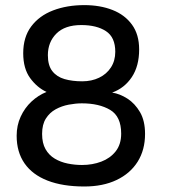

<svg xmlns="http://www.w3.org/2000/svg" viewBox="-20 -706 662 732"><path d="M301.5 5Q219 5 161.2 -17.5Q103.5 -40 73.5 -83.2Q43.5 -126.5 43.5 -188.5Q43.5 -228 58.8 -261.2Q74 -294.5 100 -318.8Q126 -343 157.5 -355.5Q121.5 -372 95 -408.2Q68.5 -444.5 68.5 -503Q68.5 -564.5 99 -605.2Q129.5 -646 182.2 -666.2Q235 -686.5 301.5 -686.5Q361.5 -686.5 408.8 -668Q456 -649.5 483.2 -612Q510.5 -574.5 510.5 -517.5Q510.5 -454 482.5 -412Q454.5 -370 407.5 -353Q437 -348.5 465.8 -330Q494.5 -311.5 513.8 -278.5Q533 -245.5 533 -195.5Q533 -134.5 504.8 -89.5Q476.5 -44.5 424.5 -19.8Q372.5 5 301.5 5ZM292.5 -77Q332.5 -77 366.2 -89.8Q400 -102.5 421 -129Q442 -155.5 442 -196.5Q442 -262 400 -287Q358 -312 292 -312Q268.5 -312 242 -307Q215.5 -302 192.5 -289.5Q169.5 -277 155 -254.2Q140.5 -231.5 140.5 -195.5Q140.5 -160.5 153.5 -137.5Q166.5 -114.5 188.8 -101.2Q211 -88 238 -82.5Q265 -77 292.5 -77ZM293.5 -396Q329.5 -396 358 -409.8Q386.5 -423.5 403 -449Q419.5 -474.5 419.5 -508.5Q419.5 -564 384 -587.2Q348.5 -610.5 290 -610.5Q227.5 -610.5 195 -578Q162.5 -545.5 162.5 -495.5Q162.5 -456.5 179.5 -434.8Q196.5 -413 226 -404.5Q255.5 -396 293.5 -396Z"/></svg>

Font: Grandstander Thin
Style: Regular
Weight: 400
Version: Version 1.200